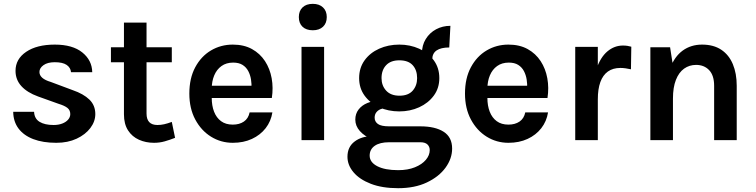

<svg xmlns="http://www.w3.org/2000/svg" viewBox="-20 -732 3948 1003"><path d="M274 14Q204 14 153.8 -5.3Q103.7 -24.6 76.6 -60.8Q49.6 -97 49 -148.1H158Q159.7 -112.1 186.7 -95.6Q213.6 -79 259.9 -79Q285.5 -79 305.2 -86.6Q324.9 -94.2 336 -107.2Q347.1 -120.1 347.1 -136Q347.1 -156.5 332.2 -168.3Q317.3 -180.2 285 -190L179 -228Q122.2 -248.5 91.7 -282Q61.1 -315.5 61.1 -362Q61.1 -423.7 116.8 -461.3Q172.4 -499 266.1 -499Q359.2 -499 409.9 -458.1Q460.6 -417.3 461.9 -355H351Q348.7 -378.9 328 -393Q307.4 -407 266.1 -407Q228.6 -407 207.3 -391.7Q186 -376.5 186 -356Q186 -321.4 245 -304L360 -261Q416.1 -241.8 447 -211.8Q477.9 -181.8 477.9 -136Q477.9 -97.6 452.1 -63.3Q426.3 -29 380.4 -7.5Q334.4 14 274 14Z M784.5 14Q741.6 14 705.9 -2Q670.1 -18 648.8 -51Q627.5 -84.1 627.5 -135V-613.9H745.5V-138.9Q745.5 -79 802.5 -79Q819.9 -79 837.4 -82.9Q855 -86.8 877.5 -95.1L894.6 -12Q866.7 -1 840.2 6.5Q813.7 14 784.5 14ZM559.5 -406.9V-485.1H877.5V-406.9Z M1196.1 14Q1134.1 14 1082.5 -17.9Q1031 -49.8 1000 -107.8Q969.1 -165.7 969.1 -243.1Q969.1 -323.1 999.8 -380.4Q1030.5 -437.8 1082 -468.4Q1133.6 -499 1196.1 -499Q1254.2 -499 1296.4 -475.7Q1338.5 -452.3 1364.4 -412.6Q1390.2 -373 1399.2 -323Q1408.2 -273.1 1400 -219.9H1063.1V-284H1316.6L1293.6 -269Q1295.1 -292.6 1291.3 -316.5Q1287.5 -340.4 1277 -360.5Q1266.4 -380.7 1247.2 -392.9Q1228 -405 1198 -405Q1162 -405 1137 -387Q1112 -369 1099.1 -338.1Q1086.1 -307.2 1086.1 -268V-220.9Q1086.1 -179.9 1098.3 -148.5Q1110.5 -117 1134.8 -99Q1159.1 -81 1196.1 -81Q1230.6 -81 1254 -96.9Q1277.5 -112.9 1284 -144.9H1403Q1395.5 -98.1 1367.7 -62.3Q1339.8 -26.5 1296 -6.3Q1252.2 14 1196.1 14Z M1614.1 -573.9Q1579.6 -573.9 1560.3 -592.3Q1541.1 -610.7 1541.1 -642.9Q1541.1 -674.5 1560.3 -693.2Q1579.6 -711.9 1614.1 -711.9Q1647.8 -711.9 1667.4 -693.2Q1687 -674.6 1687 -643Q1687 -610.7 1667.4 -592.3Q1647.8 -573.9 1614.1 -573.9ZM1555.1 0V-487H1673.1V0Z M2060 251.1Q1976.5 251.1 1917.3 228.2Q1858 205.2 1826.6 167.8Q1795.1 130.4 1795.1 86.9Q1795.1 35.3 1832.6 7.2Q1870 -21 1927 -21L2013.1 11.1Q1964.2 11.1 1937.7 29.6Q1911.1 48.1 1911.1 81Q1911.1 115.6 1950.8 136.2Q1990.5 156.9 2060 156.9Q2110.5 156.9 2147.6 141.8Q2184.6 126.8 2204.8 102.8Q2224.9 78.9 2224.9 52Q2224.9 34.1 2212.9 22.6Q2200.9 11.1 2176 11.1H2013.1Q1964.1 11.1 1923.9 -4.7Q1883.6 -20.6 1859.9 -47.4Q1836.1 -74.2 1836.1 -107.1Q1836.1 -137.6 1853.1 -159.8Q1870.1 -182 1899.3 -194Q1928.5 -206 1964.9 -206L1995 -167Q1980.5 -167 1967.2 -161.3Q1953.9 -155.6 1945.5 -144.6Q1937.1 -133.5 1937.1 -117Q1937.1 -96.9 1954.1 -84.4Q1971.2 -72 2013.1 -72H2176Q2253.5 -72 2297.7 -43.6Q2341.9 -15.2 2341.9 44.1Q2341.9 96.4 2307.5 143.8Q2273 191.2 2209.7 221.2Q2146.5 251.1 2060 251.1ZM2066 -150Q2008.5 -150 1960.8 -171.6Q1913.2 -193.3 1884.6 -232.4Q1856.1 -271.5 1856.1 -324Q1856.1 -377.5 1884.6 -416.9Q1913.2 -456.3 1960.8 -477.6Q2008.5 -499 2066 -499Q2122.1 -499 2169.7 -477.6Q2217.2 -456.3 2246.1 -416.9Q2275 -377.5 2275 -324Q2275 -271.5 2246.1 -232.4Q2217.2 -193.3 2169.7 -171.6Q2122.1 -150 2066 -150ZM2066.9 -232.1Q2112.9 -232.1 2136 -258.5Q2159 -285 2159 -324Q2159 -366 2135.8 -391.5Q2112.7 -416.9 2066 -416.9Q2021.2 -416.9 1997.2 -391.5Q1973.1 -366 1973.1 -324Q1973.1 -285 1997.3 -258.5Q2021.5 -232.1 2066.9 -232.1ZM2238.1 -421.1 2184 -451.9Q2184 -495.6 2204.2 -528.2Q2224.3 -560.8 2258.2 -579Q2292.1 -597.1 2332.9 -597.1L2326.9 -484Q2283.6 -484 2260.9 -468.6Q2238.1 -453.3 2238.1 -421.1Z M2636.1 14Q2574.1 14 2522.5 -17.9Q2471 -49.8 2440 -107.8Q2409.1 -165.7 2409.1 -243.1Q2409.1 -323.1 2439.8 -380.4Q2470.5 -437.8 2522 -468.4Q2573.6 -499 2636.1 -499Q2694.2 -499 2736.4 -475.7Q2778.5 -452.3 2804.4 -412.6Q2830.2 -373 2839.2 -323Q2848.2 -273.1 2840 -219.9H2503.1V-284H2756.6L2733.6 -269Q2735.1 -292.6 2731.3 -316.5Q2727.5 -340.4 2717 -360.5Q2706.4 -380.7 2687.2 -392.9Q2668 -405 2638 -405Q2602 -405 2577 -387Q2552 -369 2539.1 -338.1Q2526.1 -307.2 2526.1 -268V-220.9Q2526.1 -179.9 2538.3 -148.5Q2550.5 -117 2574.8 -99Q2599.1 -81 2636.1 -81Q2670.6 -81 2694 -96.9Q2717.5 -112.9 2724 -144.9H2843Q2835.5 -98.1 2807.7 -62.3Q2779.8 -26.5 2736 -6.3Q2692.2 14 2636.1 14Z M2985 0V-487H3103V0ZM3074.1 -213.1Q3074.1 -308.7 3095.5 -371Q3116.9 -433.4 3153.2 -463.7Q3189.5 -494.1 3234.1 -494.1Q3246.2 -494.1 3256.9 -492.6Q3267.6 -491 3277.9 -488L3276.1 -370Q3262.8 -373.1 3248 -375.1Q3233.2 -377.1 3221 -377.1Q3182.1 -377.1 3155.7 -358.4Q3129.4 -339.6 3116.2 -303.2Q3103 -266.7 3103 -213.1Z M3710.6 0V-283.9Q3710.6 -338 3684.6 -365.5Q3658.5 -393 3616.4 -393Q3581 -393 3553.6 -373.4Q3526.3 -353.8 3510.9 -314.6Q3495.5 -275.5 3495.5 -217H3456.4Q3456.4 -311.5 3480 -374.1Q3503.6 -436.8 3546.6 -467.9Q3589.6 -499 3647.6 -499Q3707.5 -499 3747.8 -472.2Q3788 -445.4 3808.3 -396.9Q3828.6 -348.4 3828.6 -283.9V0ZM3377.5 0V-485.1H3480.5L3495.5 -389V0Z"/></svg>

Font: Karla
Style: Regular
Weight: 400
Designer: Jonathan Pinhorn
Version: Version 2.004;gftools[0.9.33]